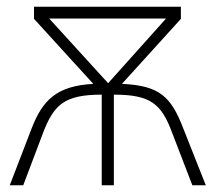

<svg xmlns="http://www.w3.org/2000/svg" viewBox="-20 -550 640 570"><path d="M74 -169 9 0H49L108 -156C140 -239 171 -269 282 -269V0H318V-269C427 -269 459 -242 491 -156L551 0H591L524 -169C488 -262 455 -296 342 -301L517 -494V-530H81V-494L257 -301C149 -295 107 -254 74 -169ZM301 -303 126 -495H473Z"/></svg>

Font: Noto Sans Mono ExtraLight
Style: Regular
Weight: 200
Designer: Monotype Design Team
Foundry: Monotype Imaging Inc.
Version: Version 2.014